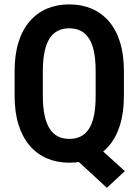

<svg xmlns="http://www.w3.org/2000/svg" viewBox="-20 -741 643 886"><path d="M389.2 -102.5 556.2 48.8 473.1 125.5 309.6 -24.9ZM551.8 -412.1V-298.8Q551.8 -222.2 533.9 -164.3Q516.1 -106.4 482.7 -67.9Q449.2 -29.3 402.8 -9.8Q356.4 9.8 300.3 9.8Q243.7 9.8 197.5 -9.8Q151.4 -29.3 117.9 -67.9Q84.5 -106.4 65.9 -164.3Q47.4 -222.2 47.4 -298.8V-412.1Q47.4 -488.8 65.4 -546.4Q83.5 -604 117.2 -642.8Q150.9 -681.6 197 -701.2Q243.2 -720.7 299.3 -720.7Q356 -720.7 402.3 -701.2Q448.7 -681.6 482.4 -642.8Q516.1 -604 533.9 -546.4Q551.8 -488.8 551.8 -412.1ZM421.4 -298.8V-413.1Q421.4 -465.3 413.6 -502.9Q405.8 -540.5 390.1 -564.2Q374.5 -587.9 351.8 -599.1Q329.1 -610.4 299.3 -610.4Q270 -610.4 247.3 -599.1Q224.6 -587.9 209.2 -564.2Q193.8 -540.5 185.8 -502.9Q177.7 -465.3 177.7 -413.1V-298.8Q177.7 -246.1 185.8 -208.5Q193.8 -170.9 209.5 -146.7Q225.1 -122.6 247.8 -111.3Q270.5 -100.1 300.3 -100.1Q329.6 -100.1 352.3 -111.3Q375 -122.6 390.6 -146.7Q406.2 -170.9 413.8 -208.5Q421.4 -246.1 421.4 -298.8Z"/></svg>

Font: Roboto Condensed SemiBold
Style: Regular
Weight: 600
Designer: Christian Robertson
Foundry: Google
Version: Version 3.008; 2023